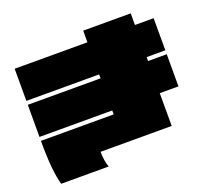

<svg xmlns="http://www.w3.org/2000/svg" viewBox="-132 -896 1183 1101"><g transform="rotate(-20 460.0 -346.0)"><path d="M61 45Q49 2 42.5 -62Q36 -126 36 -226H480V-250H36V-446H480V-470H36V-666H480V-737H770V-666H884V-470H770V-446H884V-250H770V-50H336Q336 -26 339.5 -1Q343 24 351 45Z"/></g></svg>

Font: ChangwonDangamAsac Bold
Style: Regular
Weight: 700
Designer: Choi Chi-young, Lee Youngbeen, Kim Jungjin, Yoon Jihee, Han Dohee
Foundry: YoonDesign Inc.
Version: Version 1.010;Build 20210623